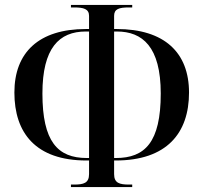

<svg xmlns="http://www.w3.org/2000/svg" viewBox="-20 -744 820 774"><path d="M266 10H513V0H500C462 0 440 -6 440 -42V-97H446C652 -97 742 -207 742 -371C742 -532 643 -627 450 -627H440V-680C440 -708 460 -714 500 -714H513V-724H266V-714H279C317 -714 339 -708 339 -680V-627H326C137 -627 38 -533 38 -371C38 -209 123 -97 329 -97H339V-42C339 -6 317 0 279 0H266ZM339 -107H330C212 -107 151 -174 151 -367C151 -550 218 -617 326 -617H339ZM440 -107V-617H451C554 -617 628 -556 628 -367C628 -170 564 -107 447 -107Z"/></svg>

Font: Noto Serif Display Condensed Medium
Style: Regular
Weight: 500
Width: 3
Designer: Monotype Design Team
Foundry: Monotype Imaging Inc.
Version: Version 2.009